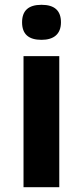

<svg xmlns="http://www.w3.org/2000/svg" viewBox="-20 -780 345 800"><path d="M234 -687C234 -736 207 -760 153 -760C99 -760 72 -736 72 -687C72 -638 99 -614 153 -614C204 -614 234 -638 234 -687ZM227 0V-546H78V0Z"/></svg>

Font: Passageway
Style: Regular
Weight: 700
Foundry: Ascender Corporation
Version: Version 1.11